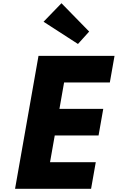

<svg xmlns="http://www.w3.org/2000/svg" viewBox="-20 -1172 731 1192"><path d="M691 -825H219L73.5 0H545.5L574.6 -165H290.6L319.9 -331H591.9L621 -496H349L377.9 -660H661.9ZM361.6 -1152 250.4 -1037 464 -899 533.6 -976Z"/></svg>

Font: Hussar Wysoki
Style: Obl
Weight: 700
Foundry: Cannot Into Space Fonts
Version: Version 0.92